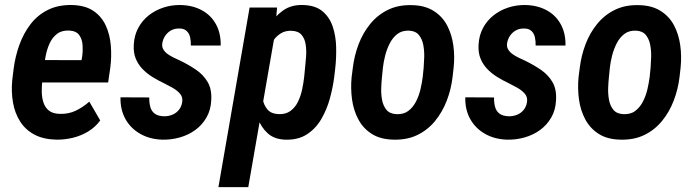

<svg xmlns="http://www.w3.org/2000/svg" viewBox="-20 -559 2831 782"><path d="M210 9.8Q157.2 8.8 120.4 -10.7Q83.5 -30.3 62 -64.2Q40.5 -98.1 33 -141.1Q25.4 -184.1 29.8 -231.9L35.6 -279.3Q42 -329.1 58.8 -376Q75.7 -422.9 104.2 -460.2Q132.8 -497.6 174.8 -518.6Q216.8 -539.6 273.4 -538.6Q327.6 -537.1 360.8 -514.4Q394 -491.7 410.9 -454.8Q427.7 -418 431.4 -373Q435.1 -328.1 429.2 -283.2L420.4 -223.1H81.5L97.7 -314.5L312 -314L314.5 -327.6Q317.9 -350.1 316.4 -374.3Q314.9 -398.4 303.2 -415.5Q291.5 -432.6 262.7 -434.6Q231.9 -436 212.4 -421.1Q192.9 -406.2 181.9 -381.8Q170.9 -357.4 165.8 -330.1Q160.6 -302.7 158.2 -279.3L152.3 -231.4Q149.9 -208.5 150.1 -185.1Q150.4 -161.6 157 -141.4Q163.6 -121.1 179.4 -108.4Q195.3 -95.7 224.6 -95.2Q259.8 -94.2 289.1 -108.4Q318.4 -122.6 343.8 -145L388.2 -68.4Q368.2 -41 339.1 -23.4Q310.1 -5.9 276.6 2.2Q243.2 10.3 210 9.8Z M722.2 -143.6Q725.1 -164.1 712.6 -178Q700.2 -191.9 682.1 -201.9Q664.1 -211.9 649.4 -219.2Q623.5 -231.4 600.3 -245.8Q577.1 -260.3 559.6 -278.8Q542 -297.4 532.5 -321.3Q522.9 -345.2 524.9 -377.4Q526.9 -415 543 -445.1Q559.1 -475.1 585.4 -496.1Q611.8 -517.1 645.3 -528.1Q678.7 -539.1 714.8 -538.6Q764.6 -537.6 802 -517.3Q839.4 -497.1 859.6 -460.2Q879.9 -423.3 878.9 -373.5H757.3Q757.8 -391.1 754.4 -407Q751 -422.9 740 -433.1Q729 -443.4 708.5 -442.9Q690.4 -442.9 676.5 -435.1Q662.6 -427.2 653.3 -413.8Q644 -400.4 641.1 -383.3Q638.7 -368.7 645.3 -357.7Q651.9 -346.7 663.3 -338.6Q674.8 -330.6 687.7 -324.2Q700.7 -317.9 710.9 -313.5Q747.6 -295.9 778.1 -275.1Q808.6 -254.4 825.9 -224.6Q843.3 -194.8 840.3 -149.9Q838.4 -110.4 820.8 -80.1Q803.2 -49.8 775.4 -29.5Q747.6 -9.3 712.6 0.7Q677.7 10.7 640.6 9.8Q590.3 8.3 551.5 -13.7Q512.7 -35.6 491.2 -73.7Q469.7 -111.8 470.7 -162.6L587.9 -162.1Q587.4 -140.6 592.3 -123Q597.2 -105.5 610.8 -95.7Q624.5 -85.9 648.9 -85.4Q667 -85.4 682.6 -92Q698.2 -98.6 708.7 -111.6Q719.2 -124.5 722.2 -143.6Z M1099.6 -419.9 991.2 203.1H869.6L996.6 -528.3H1108.4ZM1345.7 -283.7 1341.3 -245.6Q1335.9 -203.1 1323.5 -157.7Q1311 -112.3 1288.3 -73.5Q1265.6 -34.7 1229.5 -11.5Q1193.4 11.7 1141.1 9.8Q1097.2 8.3 1070.3 -16.1Q1043.5 -40.5 1030 -77.6Q1016.6 -114.7 1012.7 -155.8Q1008.8 -196.8 1011.2 -231L1018.6 -290Q1025.4 -328.6 1038.8 -371.8Q1052.2 -415 1075.4 -453.4Q1098.6 -491.7 1132.3 -515.9Q1166 -540 1212.9 -538.6Q1264.6 -537.6 1293.7 -512.9Q1322.8 -488.3 1335.4 -450Q1348.1 -411.6 1349.1 -367.4Q1350.1 -323.2 1345.7 -283.7ZM1218.8 -245.1 1222.7 -284.7Q1224.6 -303.2 1226.6 -328.1Q1228.5 -353 1225.1 -377Q1221.7 -400.9 1208.5 -416.7Q1195.3 -432.6 1168 -433.6Q1143.1 -434.6 1125 -423.8Q1106.9 -413.1 1094.5 -395.5Q1082 -377.9 1074.2 -356.7Q1066.4 -335.4 1063 -314.9L1047.4 -206.1Q1045.9 -181.6 1050 -156.2Q1054.2 -130.9 1069.1 -113.3Q1084 -95.7 1113.8 -94.2Q1143.6 -92.8 1163.1 -107.2Q1182.6 -121.6 1193.8 -145Q1205.1 -168.5 1210.7 -195.3Q1216.3 -222.2 1218.8 -245.1Z M1412.1 -244.6 1417 -282.7Q1422.9 -332 1440.4 -378.4Q1458 -424.8 1487.8 -461.4Q1517.6 -498 1559.8 -518.8Q1602.1 -539.6 1657.7 -538.1Q1710.4 -537.1 1746.1 -514.6Q1781.7 -492.2 1801 -455.6Q1820.3 -418.9 1826.4 -374Q1832.5 -329.1 1827.6 -283.2L1823.2 -244.6Q1817.4 -195.3 1799.6 -148.9Q1781.7 -102.5 1752 -66.2Q1722.2 -29.8 1680.2 -9.3Q1638.2 11.2 1583 9.8Q1529.3 8.8 1494.1 -13.7Q1459 -36.1 1439.5 -72.8Q1419.9 -109.4 1413.8 -154.1Q1407.7 -198.7 1412.1 -244.6ZM1539.6 -283.2 1535.6 -243.7Q1533.7 -225.6 1532.7 -200.9Q1531.7 -176.3 1536.1 -152.3Q1540.5 -128.4 1553.7 -112.1Q1566.9 -95.7 1593.3 -94.2Q1623 -92.3 1642.6 -106.9Q1662.1 -121.6 1674.3 -145.3Q1686.5 -168.9 1692.6 -195.6Q1698.7 -222.2 1701.7 -245.1L1705.6 -284.2Q1707 -301.8 1707.8 -326.7Q1708.5 -351.6 1704.1 -375.5Q1699.7 -399.4 1686.5 -416Q1673.3 -432.6 1647 -434.1Q1618.2 -435.5 1598.9 -420.9Q1579.6 -406.2 1567.4 -382.3Q1555.2 -358.4 1548.6 -332Q1542 -305.7 1539.6 -283.2Z M2126.5 -143.6Q2129.4 -164.1 2116.9 -178Q2104.5 -191.9 2086.4 -201.9Q2068.4 -211.9 2053.7 -219.2Q2027.8 -231.4 2004.6 -245.8Q1981.4 -260.3 1963.9 -278.8Q1946.3 -297.4 1936.8 -321.3Q1927.2 -345.2 1929.2 -377.4Q1931.2 -415 1947.3 -445.1Q1963.4 -475.1 1989.7 -496.1Q2016.1 -517.1 2049.6 -528.1Q2083 -539.1 2119.1 -538.6Q2168.9 -537.6 2206.3 -517.3Q2243.7 -497.1 2263.9 -460.2Q2284.2 -423.3 2283.2 -373.5H2161.6Q2162.1 -391.1 2158.7 -407Q2155.3 -422.9 2144.3 -433.1Q2133.3 -443.4 2112.8 -442.9Q2094.7 -442.9 2080.8 -435.1Q2066.9 -427.2 2057.6 -413.8Q2048.3 -400.4 2045.4 -383.3Q2043 -368.7 2049.6 -357.7Q2056.2 -346.7 2067.6 -338.6Q2079.1 -330.6 2092 -324.2Q2105 -317.9 2115.2 -313.5Q2151.9 -295.9 2182.4 -275.1Q2212.9 -254.4 2230.2 -224.6Q2247.6 -194.8 2244.6 -149.9Q2242.7 -110.4 2225.1 -80.1Q2207.5 -49.8 2179.7 -29.5Q2151.9 -9.3 2116.9 0.7Q2082 10.7 2044.9 9.8Q1994.6 8.3 1955.8 -13.7Q1917 -35.6 1895.5 -73.7Q1874 -111.8 1875 -162.6L1992.2 -162.1Q1991.7 -140.6 1996.6 -123Q2001.5 -105.5 2015.1 -95.7Q2028.8 -85.9 2053.2 -85.4Q2071.3 -85.4 2086.9 -92Q2102.5 -98.6 2113 -111.6Q2123.5 -124.5 2126.5 -143.6Z M2336.4 -244.6 2341.3 -282.7Q2347.2 -332 2364.7 -378.4Q2382.3 -424.8 2412.1 -461.4Q2441.9 -498 2484.1 -518.8Q2526.4 -539.6 2582 -538.1Q2634.8 -537.1 2670.4 -514.6Q2706.1 -492.2 2725.3 -455.6Q2744.6 -418.9 2750.7 -374Q2756.8 -329.1 2752 -283.2L2747.6 -244.6Q2741.7 -195.3 2723.9 -148.9Q2706.1 -102.5 2676.3 -66.2Q2646.5 -29.8 2604.5 -9.3Q2562.5 11.2 2507.3 9.8Q2453.6 8.8 2418.5 -13.7Q2383.3 -36.1 2363.8 -72.8Q2344.2 -109.4 2338.1 -154.1Q2332 -198.7 2336.4 -244.6ZM2463.9 -283.2 2460 -243.7Q2458 -225.6 2457 -200.9Q2456.1 -176.3 2460.4 -152.3Q2464.8 -128.4 2478 -112.1Q2491.2 -95.7 2517.6 -94.2Q2547.4 -92.3 2566.9 -106.9Q2586.4 -121.6 2598.6 -145.3Q2610.8 -168.9 2616.9 -195.6Q2623 -222.2 2626 -245.1L2629.9 -284.2Q2631.3 -301.8 2632.1 -326.7Q2632.8 -351.6 2628.4 -375.5Q2624 -399.4 2610.8 -416Q2597.7 -432.6 2571.3 -434.1Q2542.5 -435.5 2523.2 -420.9Q2503.9 -406.2 2491.7 -382.3Q2479.5 -358.4 2472.9 -332Q2466.3 -305.7 2463.9 -283.2Z"/></svg>

Font: Roboto Condensed SemiBold
Style: Italic
Weight: 600
Italic angle: -12°
Designer: Christian Robertson
Foundry: Google
Version: Version 3.008; 2023